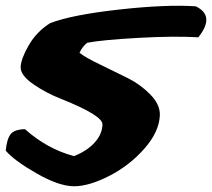

<svg xmlns="http://www.w3.org/2000/svg" viewBox="-21 -649 739 669"><path d="M-1 -124Q3 -165 16 -181.5Q29 -198 66 -199Q143 -130 237 -105Q282 -123 308.5 -152Q335 -181 336 -215Q338 -246 193 -304Q139 -325 94.5 -356Q50 -387 51 -415.5Q52 -444 79 -491Q106 -538 153 -568Q227 -597 392 -615.5Q557 -634 661 -627Q730 -594 670 -519Q586 -524 460.5 -517Q335 -510 283 -500Q267 -488 256 -465Q276 -449 329 -423.5Q382 -398 425 -376.5Q468 -355 502.5 -320Q537 -285 536 -248Q534 -190 482 -131Q430 -72 359.5 -36Q289 0 237 0Q185 0 107 -44.5Q29 -89 -1 -124Z"/></svg>

Font: Tillana ExtraBold
Style: Regular
Weight: 800
Designer: Lipi Raval (Devanagari, Latin), Jonny Pinhorn (Latin)
Foundry: Indian Type Foundry
Version: Version 2.003;PS 1.0;hotconv 1.0.79;makeotf.lib2.5.61930; tt